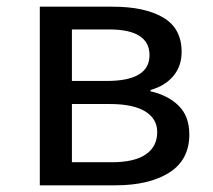

<svg xmlns="http://www.w3.org/2000/svg" viewBox="-20 -554 638 574"><path d="M99 -534H317Q413 -534 468 -501.5Q523 -469 523 -399Q523 -356 498 -326.5Q473 -297 430 -285V-281Q483 -269 514.5 -237.5Q546 -206 546 -152Q546 -76 486 -38Q426 0 325 0H99ZM427 -389Q427 -466 306 -466H195V-312H299Q427 -312 427 -389ZM450 -159Q450 -199 414 -221Q378 -243 309 -243H195V-69H314Q382 -69 416 -92.5Q450 -116 450 -159Z"/></svg>

Font: Nebula Sans Medium
Style: Regular
Weight: 500
Designer: Paul D. Hunt for Adobe (as Source Sans)
Foundry: Nebula Entertainment & Broadcasting LLC
Version: Version 1.010